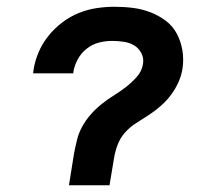

<svg xmlns="http://www.w3.org/2000/svg" viewBox="-20 -548 640 568"><path d="M184 0 199 -94Q203 -115 208 -135Q213 -155 223.5 -174Q234 -193 248.5 -209.5Q263 -226 280.5 -240Q298 -254 316.5 -265.5Q335 -277 352.5 -290.5Q370 -304 385 -321Q400 -338 403 -359Q406 -376 398 -391Q390 -406 376.5 -414Q363 -422 345.5 -424.5Q328 -427 311 -427Q292 -427 272.5 -422Q253 -417 236.5 -404Q220 -391 210 -372.5Q200 -354 197 -335V-331H78L79 -340Q83 -367 94 -393Q105 -419 123 -441.5Q141 -464 164 -481.5Q187 -499 213 -509.5Q239 -520 266 -524Q293 -528 319 -528Q347 -528 374 -524.5Q401 -521 425.5 -511.5Q450 -502 470.5 -486.5Q491 -471 503 -448.5Q515 -426 519.5 -399.5Q524 -373 520 -346Q517 -325 508 -305Q499 -285 486 -267.5Q473 -250 456 -235Q439 -220 420.5 -208Q402 -196 383 -184Q364 -172 349.5 -155.5Q335 -139 327.5 -118.5Q320 -98 317 -78L304 0Z"/></svg>

Font: Iosevka Aile Oblique
Style: Bold
Weight: 700
Italic angle: -9°
Designer: Belleve Invis
Foundry: Belleve Invis
Version: Version 31.1.0; ttfautohint (v1.8.4)